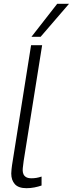

<svg xmlns="http://www.w3.org/2000/svg" viewBox="-20 -977 382 1007"><path d="M143 -740H201L104 -132Q103 -120 101 -107.5Q99 -95 99 -84Q99 -73 103 -63.5Q107 -54 117 -48Q127 -42 145 -42Q158 -42 170.5 -44Q183 -46 198 -51V-4Q181 2 160.5 6Q140 10 119 10Q77 10 58 -11Q39 -32 39 -67Q39 -78 40.5 -89.5Q42 -101 43 -110ZM145 -784 280 -957H342L193 -784Z"/></svg>

Font: Georama Light
Style: Italic
Weight: 300
Italic angle: -9°
Designer: Jean-Baptiste Levee
Foundry: Production Type
Version: Version 1.001